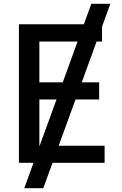

<svg xmlns="http://www.w3.org/2000/svg" viewBox="-20 -852 640 1005"><path d="M79 -725H419L458 -832H557.5L514 -712.5V-634.5H485.5L408 -421H499V-331.5H375.5L287 -89H527.5V0H255L206.5 133H107L155.5 0H79ZM187.5 -89 276 -331.5H186V-89ZM308.5 -421 386 -634.5H186V-421Z"/></svg>

Font: JuliaMono Medium
Style: Regular
Weight: 500
Monospace: yes
Designer: cormullion
Foundry: corm
Version: Version 0.054; ttfautohint (v1.8.4)